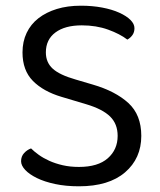

<svg xmlns="http://www.w3.org/2000/svg" viewBox="-20 -641 563 674"><path d="M257 -55Q324 -55 358.5 -85.5Q393 -116 393 -164Q393 -206 366.5 -232Q340 -258 283 -275L196 -301Q132 -320 95.5 -357Q59 -394 59 -457Q59 -495 73.5 -525.5Q88 -556 115 -577Q142 -598 179.5 -609.5Q217 -621 264 -621Q304 -621 338.5 -614.5Q373 -608 398.5 -596.5Q424 -585 438 -571Q452 -557 452 -542Q452 -528 445 -518Q438 -508 427 -502Q401 -522 359.5 -537Q318 -552 267 -552Q208 -552 174.5 -527Q141 -502 141 -457Q141 -422 165 -400Q189 -378 245 -362L306 -344Q385 -321 430.5 -279.5Q476 -238 476 -164Q476 -85 419 -36Q362 13 257 13Q211 13 173.5 5Q136 -3 109.5 -16Q83 -29 68.5 -44.5Q54 -60 54 -75Q54 -92 64.5 -103.5Q75 -115 89 -120Q100 -109 116 -97.5Q132 -86 153 -76.5Q174 -67 200 -61Q226 -55 257 -55Z"/></svg>

Font: Baloo 2
Style: Regular
Weight: 400
Designer: Sarang Kulkarni and Ek Type
Foundry: Ek Type
Version: Version 1.640;hotconv 1.0.111;makeotfexe 2.5.65597; ttfautoh